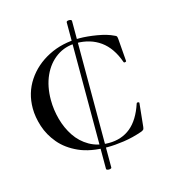

<svg xmlns="http://www.w3.org/2000/svg" viewBox="-103 -650 741 840"><g transform="rotate(-15 267.5 -230.0)"><path d="M275 102V-561Q275 -566 281 -567.5Q287 -569 293 -567.5Q299 -566 299 -561V102Q299 106 293 107.5Q287 109 281 107.5Q275 106 275 102ZM310 -480Q345 -480 389.5 -472.5Q434 -465 462 -451Q470 -448 471.5 -445Q473 -442 474 -434L482 -331Q482 -328 476.5 -327Q471 -326 470 -330Q446 -398 400.5 -430.5Q355 -463 292 -463Q241 -463 202 -435.5Q163 -408 141.5 -360.5Q120 -313 120 -251Q120 -207 132 -163Q144 -119 168 -83Q192 -47 229.5 -25.5Q267 -4 317 -4Q375 -4 415.5 -37Q456 -70 479 -140Q481 -144 486 -143Q491 -142 491 -139L480 -33Q479 -25 477 -22Q475 -19 466 -15Q423 0 381.5 6Q340 12 306 12Q229 12 177 -11.5Q125 -35 93.5 -72.5Q62 -110 48 -153.5Q34 -197 34 -236Q34 -306 70.5 -361Q107 -416 169.5 -448Q232 -480 310 -480Z"/></g></svg>

Font: Cormorant Infant Light Medium
Style: Regular
Weight: 500
Version: Version 4.001